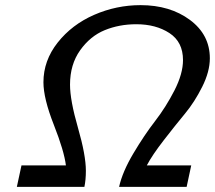

<svg xmlns="http://www.w3.org/2000/svg" viewBox="-20 -731 841 751"><path d="M45.9 0 64 -84H237.8Q231 -140.1 190.4 -243.2Q149.9 -346.2 149.9 -409.2Q149.9 -494.1 205.6 -564.5Q261.2 -634.8 348.1 -672.9Q435.1 -710.9 529.8 -710.9Q645 -710.9 722.9 -653.1Q800.8 -595.2 800.8 -502.9Q800.8 -451.2 771 -391.6Q741.2 -332 703.6 -286.6Q666 -241.2 620.6 -182.6Q575.2 -124 554.2 -84H728L710 0H445.8Q459 -59.1 501.5 -130.6Q543.9 -202.1 586.4 -257.1Q628.9 -312 662.4 -377.4Q695.8 -442.9 695.8 -496.1Q695.8 -566.9 642.8 -601.6Q589.8 -636.2 513.2 -636.2Q446.3 -636.2 389.6 -613Q333 -589.8 293.5 -534.4Q253.9 -479 253.9 -399.9Q253.9 -338.9 284.9 -231.4Q315.9 -124 315.9 -63Q315.9 -27.8 310.1 0Z"/></svg>

Font: CMU Bright
Style: SemiBoldOblique
Weight: 600
Italic angle: -12°
Version: Version 0.7.0